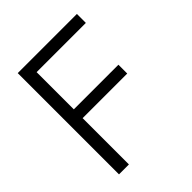

<svg xmlns="http://www.w3.org/2000/svg" viewBox="-197 -828 948 948"><g transform="rotate(-45 277.0 -353.5)"><path d="M84 -707H497.1V-644.5H153.3V-384.8H464.8V-323.2H153.3V0H84Z"/></g></svg>

Font: Pretendard Std Light
Style: Regular
Weight: 300
Designer: Base glyphs from Inter by Rasmus Andersson; Hangeul glyphs from Noto Sans CJK(Source Han Sans) by Jang Soo-young and Kan
Foundry: Kil Hyung-jin
Version: Version 1.309